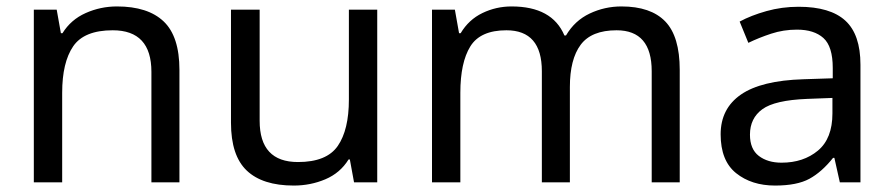

<svg xmlns="http://www.w3.org/2000/svg" viewBox="-20 -566 2772 596"><path d="M343 -546Q439 -546 488 -499.5Q537 -453 537 -349V0H450V-343Q450 -472 330 -472Q241 -472 207 -422Q173 -372 173 -278V0H85V-536H156L169 -463H174Q200 -505 246 -525.5Q292 -546 343 -546Z M1151 -536V0H1079L1066 -71H1062Q1036 -29 990 -9.5Q944 10 892 10Q795 10 746 -36.5Q697 -83 697 -185V-536H786V-191Q786 -63 905 -63Q994 -63 1028.5 -113Q1063 -163 1063 -257V-536Z M1909 -546Q2000 -546 2045 -499.5Q2090 -453 2090 -349V0H2003V-345Q2003 -472 1894 -472Q1816 -472 1782.5 -427Q1749 -382 1749 -296V0H1662V-345Q1662 -472 1552 -472Q1471 -472 1440 -422Q1409 -372 1409 -278V0H1321V-536H1392L1405 -463H1410Q1435 -505 1477.5 -525.5Q1520 -546 1568 -546Q1694 -546 1732 -456H1737Q1764 -502 1810.5 -524Q1857 -546 1909 -546Z M2459 -545Q2557 -545 2604 -502Q2651 -459 2651 -365V0H2587L2570 -76H2566Q2531 -32 2492.5 -11Q2454 10 2386 10Q2313 10 2265 -28.5Q2217 -67 2217 -149Q2217 -229 2280 -272.5Q2343 -316 2474 -320L2565 -323V-355Q2565 -422 2536 -448Q2507 -474 2454 -474Q2412 -474 2374 -461.5Q2336 -449 2303 -433L2276 -499Q2311 -518 2359 -531.5Q2407 -545 2459 -545ZM2485 -259Q2385 -255 2346.5 -227Q2308 -199 2308 -148Q2308 -103 2335.5 -82Q2363 -61 2406 -61Q2474 -61 2519 -98.5Q2564 -136 2564 -214V-262Z"/></svg>

Font: Noto Sans Ugaritic
Style: Regular
Weight: 400
Designer: Monotype Design Team
Foundry: Monotype Imaging Inc.
Version: Version 2.001; ttfautohint (v1.8.4.7-5d5b)